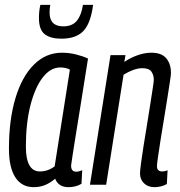

<svg xmlns="http://www.w3.org/2000/svg" viewBox="-20 -764 745 794"><path d="M263 10Q222 10 208 -25Q190 -9 168 0.5Q146 10 119 10Q70 10 43.5 -30.5Q17 -71 17 -149Q17 -269 44 -358.5Q71 -448 120.5 -497Q170 -546 236 -546Q266 -546 294 -539Q322 -532 344 -522Q325 -403 312.5 -324Q300 -245 292 -197Q284 -149 280.5 -124Q277 -99 275.5 -90Q274 -81 274 -79Q274 -54 295 -54Q306 -54 320 -60L317 -4Q294 10 263 10ZM206 -76 269 -476Q253 -485 229 -485Q189 -485 157 -444Q125 -403 106 -329Q87 -255 87 -158Q87 -55 145 -55Q178 -55 206 -76ZM234 -604Q189 -604 165 -622.5Q141 -641 141 -690Q141 -719 147 -744H188Q185 -731 185 -712Q185 -655 242 -655Q279 -655 298 -678.5Q317 -702 323 -744H365Q355 -667 324.5 -635.5Q294 -604 234 -604Z M437 -536H499L494 -508Q521 -526 550 -536Q579 -546 606 -546Q648 -546 667.5 -523Q687 -500 687 -462Q687 -454 682.5 -425Q678 -396 671.5 -354.5Q665 -313 657.5 -268Q650 -223 643.5 -182Q637 -141 633 -112.5Q629 -84 629 -77Q629 -55 651 -55Q655 -55 660.5 -56Q666 -57 673 -60L670 -3Q658 4 644.5 7Q631 10 619 10Q592 10 575.5 -6Q559 -22 559 -47Q559 -58 563 -88Q567 -118 573.5 -159.5Q580 -201 587.5 -245.5Q595 -290 601 -330Q607 -370 611.5 -398Q616 -426 616 -434Q616 -454 606 -468Q596 -482 569 -482Q551 -482 530.5 -474.5Q510 -467 491 -455L419 0H352Z"/></svg>

Font: Georama Condensed
Style: Italic
Weight: 400
Width: 3
Italic angle: -9°
Designer: Jean-Baptiste Levee
Foundry: Production Type
Version: Version 1.000